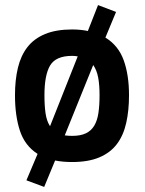

<svg xmlns="http://www.w3.org/2000/svg" viewBox="-20 -627 569 756"><path d="M264 -511Q297 -511 326 -505L366 -607L437 -580L395 -479Q446 -448 467 -390Q488 -332 488 -252Q488 -192 477 -143Q466 -94 440.5 -60Q415 -26 371.5 -7.5Q328 11 264 11Q227 11 197 5L154 109L84 83L128 -21Q78 -53 58.5 -112Q39 -171 39 -252Q39 -312 50.5 -360Q62 -408 88 -441.5Q114 -475 157.5 -493Q201 -511 264 -511ZM264 -92Q297 -92 318 -102Q339 -112 351 -132Q363 -152 367.5 -182Q372 -212 372 -252Q372 -293 366.5 -322Q361 -351 347 -371L235 -94Q242 -93 249 -92.5Q256 -92 264 -92ZM264 -407Q200 -407 177.5 -369.5Q155 -332 155 -252Q155 -210 159.5 -180Q164 -150 177 -130L286 -405Q281 -406 275.5 -406.5Q270 -407 264 -407Z"/></svg>

Font: Panefresco 800wt
Style: Regular
Weight: 800
Designer: Campivisivi
Foundry: Campivisivi & Chank Co
Version: Version 1.001